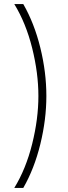

<svg xmlns="http://www.w3.org/2000/svg" viewBox="-20 -770 331 940"><path d="M94 -750Q148 -656 177.5 -536Q207 -416 207 -300Q207 -185 177.5 -64.5Q148 56 94 150H50Q107 57 137.5 -65.5Q168 -188 168 -300Q168 -412 137.5 -534.5Q107 -657 50 -750Z"/></svg>

Font: Nacelle UltraLight
Style: Regular
Weight: 200
Designer: Sora Sagano
Foundry: Sora Sagano
Version: Version 1.000;FEAKit 1.0